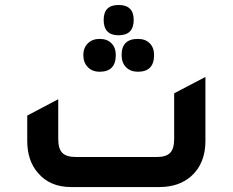

<svg xmlns="http://www.w3.org/2000/svg" viewBox="-20 -754 938 774"><path d="M458 -611.8Q397.9 -611.8 397.9 -673.8Q397.9 -733.9 458 -733.9Q519 -733.9 519 -673.8Q519 -611.8 458 -611.8ZM381.8 -464.8Q352.1 -464.8 334 -483.4Q315.9 -502 315.9 -532.2Q315.9 -561 334 -579.1Q352.1 -597.2 381.8 -597.2Q411.6 -597.2 429.2 -579.6Q446.8 -562 446.8 -532.2Q446.8 -464.8 381.8 -464.8ZM536.1 -464.8Q506.3 -464.8 488.3 -482.9Q470.2 -501 470.2 -532.2Q470.2 -597.2 536.1 -597.2Q565.9 -597.2 583.5 -579.6Q601.1 -562 601.1 -532.2Q601.1 -464.8 536.1 -464.8ZM266.1 0Q181.2 0 132.8 -57.1Q89.8 -106.9 89.8 -186V-288.1L214.8 -354V-193.8Q214.8 -153.8 231.4 -137.5Q248 -121.1 286.1 -121.1H611.8Q649.9 -121.1 666 -137.9Q682.1 -154.8 682.1 -193.8V-377.9L808.1 -443.8V-186Q808.1 -95.2 751 -43.9Q701.2 0 623 0Z"/></svg>

Font: Tajawal
Style: Bold
Weight: 700
Designer: Boutros Fonts
Foundry: Created by Boutros International 2017
Version: Version 1.700